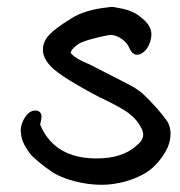

<svg xmlns="http://www.w3.org/2000/svg" viewBox="-20 -504 514 548"><path d="M371.1 -89.8Q388.7 -103.5 388.7 -120.1Q388.7 -132.8 375 -152.3Q369.1 -161.1 361.3 -168.9L347.7 -180.7Q325.2 -197.3 268.6 -224.6H267.6Q156.2 -283.2 127 -312.5Q102.5 -336.9 102.5 -362.3Q102.5 -386.7 122.1 -406.2Q137.7 -422.9 181.6 -450.2Q221.7 -476.6 291 -483.4Q294.9 -484.4 298.3 -484.4Q301.8 -484.4 305.2 -483.9Q308.6 -483.4 312.5 -482.4Q331.1 -479.5 346.7 -474.6Q363.3 -467.8 368.7 -464.4Q374 -460.9 377 -459Q379.9 -457 382.8 -454.1Q412.1 -431.6 412.1 -406.2Q412.1 -398.4 410.2 -390.6Q403.3 -363.3 385.7 -352.5Q378.9 -347.7 371.1 -347.7Q357.4 -347.7 348.6 -368.2Q342.8 -381.8 328.6 -392.1Q314.5 -402.3 298.8 -404.3Q289.1 -404.3 264.6 -398.4Q217.8 -387.7 203.1 -377.9Q184.6 -365.2 181.6 -353.5Q182.6 -351.6 186.5 -347.7Q196.3 -336.9 230.5 -322.3H231.4Q354.5 -259.8 362.8 -254.4Q371.1 -249 374.5 -246.6Q377.9 -244.1 381.8 -241.2Q385.7 -238.3 388.7 -235.4Q402.3 -222.7 422.9 -200.2Q443.4 -177.7 459 -155.3Q466.8 -139.6 466.8 -122.1Q466.8 -104.5 459 -84Q444.3 -52.7 418.9 -28.3Q391.6 -2 338.9 13.7Q302.7 23.4 272.5 23.4Q242.2 23.4 217.8 18.6Q159.2 7.8 126 -15.1Q92.8 -38.1 73.2 -57.6H72.3Q41 -94.7 40 -124Q39.1 -127.9 39.1 -131.8Q39.1 -144.5 45.9 -159.2Q59.6 -188.5 81.1 -188.5Q92.8 -188.5 96.7 -179.7Q98.6 -176.8 98.6 -171.4Q98.6 -166 94.7 -148.4Q108.4 -114.3 135.7 -89.8Q179.7 -51.8 255.4 -51.8Q331.1 -51.8 371.1 -89.8Z"/></svg>

Font: JasonHandwriting2
Style: SemiBold
Weight: 600
Version: Version 1.04.7